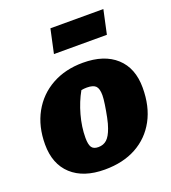

<svg xmlns="http://www.w3.org/2000/svg" viewBox="-144 -892 903 1012"><g transform="rotate(-20 308.0 -386.0)"><path d="M271 13Q152 13 85.5 -48Q19 -109 19 -219Q19 -320 61 -396Q103 -472 178.5 -514Q254 -556 353 -556Q472 -556 538.5 -495.5Q605 -435 605 -325Q605 -220 564 -144.5Q523 -69 448.5 -28Q374 13 271 13ZM279 -110Q308 -110 327 -127.5Q346 -145 360 -185Q368 -206 375 -240.5Q382 -275 387 -308.5Q392 -342 392 -360Q392 -397 378 -411.5Q364 -426 328 -426Q312 -426 297 -423Q267 -370 249 -305Q231 -240 231 -179Q231 -142 241.5 -126Q252 -110 279 -110ZM226 -651 255 -785H552L523 -651Z"/></g></svg>

Font: Piazzolla SC Black
Style: Italic
Weight: 900
Italic angle: -11.3°
Designer: Juan Pablo del Peral
Foundry: Huerta Tipografica
Version: Version 1.330